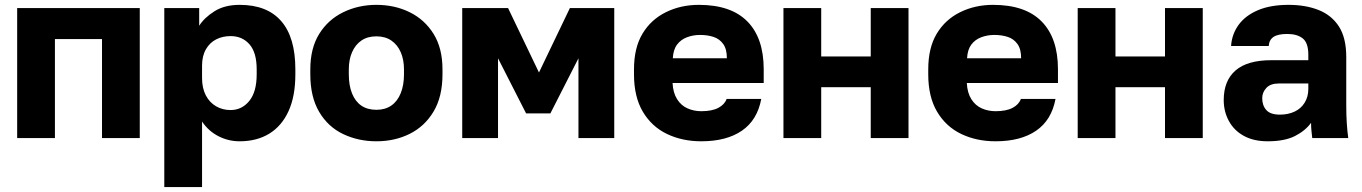

<svg xmlns="http://www.w3.org/2000/svg" viewBox="-20 -563 5555 783"><path d="M50 0V-530H550V0H396V-403.7H204V0Z M650 200V-530H792.3V-457.8Q812.5 -490.3 854.2 -516.8Q895.8 -543.2 957.2 -543.2Q1069.2 -543.2 1126.8 -476.9Q1184.5 -410.7 1184.5 -280V-260Q1184.5 -170.3 1156.6 -109.6Q1128.7 -48.8 1077.9 -17.8Q1027.2 13.2 957.2 13.2Q911.7 13.2 871.3 -7.3Q830.8 -27.8 804 -67.2V200ZM920.2 -114.2Q966.3 -114.2 996.6 -151.3Q1026.8 -188.5 1026.8 -260V-280Q1026.8 -348.8 997.4 -382.3Q968 -415.8 920.2 -415.8Q888 -415.8 861.7 -402.5Q835.3 -389.2 819.7 -361.9Q804 -334.7 804 -295.5V-244.5Q804 -203.5 819.3 -174.2Q834.7 -144.8 861.3 -129.5Q887.8 -114.2 920.2 -114.2Z M1515 13.2Q1441.3 13.2 1379.6 -16.2Q1317.8 -45.5 1281.7 -106.6Q1245.5 -167.7 1245.5 -260V-280Q1245.5 -366.3 1281.7 -424.6Q1317.8 -482.8 1379.6 -513Q1441.3 -543.2 1515 -543.2Q1590 -543.2 1651.1 -513Q1712.2 -482.8 1748.3 -424.6Q1784.5 -366.3 1784.5 -280V-260Q1784.5 -169 1748.3 -108.4Q1712.2 -47.8 1651.1 -17.3Q1590 13.2 1515 13.2ZM1515 -115.2Q1550.8 -115.2 1575.9 -132.6Q1601 -150 1614.2 -182.9Q1627.5 -215.8 1627.5 -260V-280Q1627.5 -319.8 1614.2 -350.2Q1601 -380.5 1575.9 -397.7Q1550.8 -414.8 1515 -414.8Q1478.7 -414.8 1453.8 -397.7Q1429 -380.5 1415.8 -350.2Q1402.5 -319.8 1402.5 -280V-260Q1402.5 -214.2 1415.8 -181.6Q1429 -149 1453.8 -132.1Q1478.7 -115.2 1515 -115.2Z M1865 0V-530H2052L2178 -267.3L2304 -530H2485V0H2339V-325.3L2224.5 -100.5H2125.5L2011 -325.3V0Z M2840 13.2Q2762.5 13.2 2700.2 -16.6Q2638 -46.3 2601.7 -107.2Q2565.5 -168 2565.5 -260V-280Q2565.5 -368 2600.2 -425.7Q2635 -483.5 2695.7 -513.3Q2756.3 -543.2 2830 -543.2Q2961.3 -543.2 3027.9 -475.5Q3094.5 -407.8 3094.5 -280.5V-224.5H2722.8Q2724.8 -184.5 2741.3 -158.5Q2757.7 -132.5 2783.8 -121Q2809.8 -109.5 2840 -109.5Q2883.8 -109.5 2909.5 -123.2Q2935.2 -136.8 2943.2 -159.5H3084.5Q3068.5 -73.3 3005.7 -30.1Q2942.8 13.2 2840 13.2ZM2835 -420.5Q2806.7 -420.5 2781.7 -411.1Q2756.7 -401.7 2741.3 -381.3Q2725.8 -361 2723.8 -325.5H2944.3Q2944.3 -363 2929.2 -383.7Q2914.2 -404.5 2889.7 -412.5Q2865.2 -420.5 2835 -420.5Z M3175 0V-530H3329V-332.7H3531V-530H3685V0H3531V-207.3H3329V0Z M4040 13.2Q3962.5 13.2 3900.2 -16.6Q3838 -46.3 3801.7 -107.2Q3765.5 -168 3765.5 -260V-280Q3765.5 -368 3800.2 -425.7Q3835 -483.5 3895.7 -513.3Q3956.3 -543.2 4030 -543.2Q4161.3 -543.2 4227.9 -475.5Q4294.5 -407.8 4294.5 -280.5V-224.5H3922.8Q3924.8 -184.5 3941.3 -158.5Q3957.7 -132.5 3983.8 -121Q4009.8 -109.5 4040 -109.5Q4083.8 -109.5 4109.5 -123.2Q4135.2 -136.8 4143.2 -159.5H4284.5Q4268.5 -73.3 4205.7 -30.1Q4142.8 13.2 4040 13.2ZM4035 -420.5Q4006.7 -420.5 3981.7 -411.1Q3956.7 -401.7 3941.3 -381.3Q3925.8 -361 3923.8 -325.5H4144.3Q4144.3 -363 4129.2 -383.7Q4114.2 -404.5 4089.7 -412.5Q4065.2 -420.5 4035 -420.5Z M4375 0V-530H4529V-332.7H4731V-530H4885V0H4731V-207.3H4529V0Z M5149.7 13.2Q5092.8 13.2 5052.7 -8.8Q5012.5 -30.8 4991.5 -69.6Q4970.5 -108.3 4970.5 -155Q4970.5 -233.7 5018.6 -275.6Q5066.7 -317.5 5165 -317.5H5315.5V-340Q5315.5 -388.3 5292.7 -406.4Q5269.8 -424.5 5229.5 -424.5Q5191.8 -424.5 5173.8 -412.6Q5155.8 -400.7 5154 -375.5H5000.5Q5003.5 -423 5030.8 -461.1Q5058.2 -499.2 5109.6 -521.2Q5161 -543.2 5234.5 -543.2Q5305.2 -543.2 5358.1 -521.9Q5411 -500.7 5440.6 -454.5Q5470.2 -408.3 5470.2 -330V-135Q5470.2 -93 5472.3 -61.5Q5474.3 -30 5478.3 0H5331.5Q5329.8 -17.3 5328.2 -30.4Q5326.7 -43.5 5326.7 -62.2Q5303.3 -29.7 5260.9 -8.2Q5218.5 13.2 5149.7 13.2ZM5199.5 -95.5Q5232.8 -95.5 5259.2 -107.7Q5285.5 -119.8 5300.5 -144.2Q5315.5 -168.5 5315.5 -200V-222.5H5194.5Q5161 -222.5 5144.3 -204.4Q5127.5 -186.3 5127.5 -162.5Q5127.5 -132.8 5144.2 -114.2Q5160.8 -95.5 5199.5 -95.5Z"/></svg>

Font: Golos Text
Style: Regular
Weight: 400
Designer: A.Korolkova, Vitaly Kuzmin
Foundry: ParaType Ltd
Version: Version 2.004